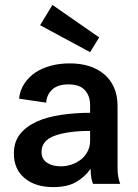

<svg xmlns="http://www.w3.org/2000/svg" viewBox="-20 -743 558 776"><path d="M356 0Q352.1 -8.3 349.1 -23.9Q346.2 -40.5 346.2 -61Q323.7 -28.3 287.6 -7.3Q252.4 13.2 194.8 13.2Q123 13.2 79.6 -22.9Q36.1 -59.1 36.1 -122.1Q36.1 -170.4 61.5 -201.7Q86.9 -232.9 129.4 -252Q170.9 -270.5 227.5 -278.8Q284.7 -287.1 344.2 -287.1V-316.9Q344.2 -355.5 323.2 -378.4Q302.2 -401.9 256.8 -401.9Q211.9 -401.9 189.9 -379.9Q167.5 -357.4 167 -328.1L57.1 -344.2Q60.5 -378.4 78.6 -405.3Q96.7 -432.6 123.5 -450.2Q149.9 -467.8 186.5 -477.5Q220.7 -486.8 261.2 -486.8Q305.2 -486.8 339.4 -476.1Q374 -465.3 400.4 -443.4Q425.8 -422.4 440.4 -390.1Q455.1 -357.9 455.1 -314.9V-64.9Q455.1 -43 458 -28.3Q460.9 -12.7 465.8 0ZM226.1 -70.8Q248.5 -70.8 269.5 -78.1Q291 -85.4 307.6 -98.6Q323.2 -110.8 334 -130.9Q344.2 -149.9 344.2 -174.8V-213.9Q256.3 -213.9 202.1 -194.8Q147.9 -175.8 147.9 -128.9Q147.9 -100.1 169.9 -85.4Q191.9 -70.8 226.1 -70.8ZM142.1 -641.1 191.9 -723.1 380.9 -591.8 344.2 -532.2Z"/></svg>

Font: Post Grotesk Medium
Style: Medium
Weight: 500
Version: Version 1.0